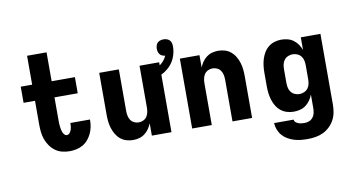

<svg xmlns="http://www.w3.org/2000/svg" viewBox="-88 -959 2576 1407"><g transform="rotate(-10 1200.0 -256.0)"><path d="M364 8Q336 8 308.5 1Q281 -6 258.5 -22.5Q236 -39 219.5 -62.5Q203 -86 193.5 -112.5Q184 -139 181 -166.5Q178 -194 178 -223V-400H93V-520H178V-735H323V-520H496V-400H323V-223Q323 -212 323.5 -201.5Q324 -191 325.5 -180Q327 -169 329 -159Q331 -149 335 -139Q339 -129 346.5 -120.5Q354 -112 364 -112Q377 -112 385.5 -122Q394 -132 398 -144Q402 -156 403.5 -168.5Q405 -181 405 -193V-195H551V-191Q551 -165 546 -140Q541 -115 530 -91.5Q519 -68 502 -48Q485 -28 463 -15.5Q441 -3 415.5 2.5Q390 8 364 8Z M836 8Q811 8 786.5 0.5Q762 -7 742.5 -23.5Q723 -40 710 -62.5Q697 -85 689.5 -109.5Q682 -134 679.5 -159.5Q677 -185 677 -210V-520H823V-210Q823 -192 826.5 -174.5Q830 -157 839.5 -142.5Q849 -128 865.5 -120Q882 -112 900 -112Q918 -112 934.5 -120Q951 -128 960.5 -142.5Q970 -157 973.5 -174.5Q977 -192 977 -210V-520H1123V0H977V-92Q969 -71 955.5 -51.5Q942 -32 923.5 -18Q905 -4 882.5 2Q860 8 836 8ZM1050 -400 1031 -458Q1054 -464 1075.5 -472Q1097 -480 1116 -492Q1135 -504 1150.5 -521.5Q1166 -539 1175 -560Q1164 -561 1153.5 -565.5Q1143 -570 1136 -578.5Q1129 -587 1126 -598Q1123 -609 1123 -620Q1123 -632 1126.5 -644Q1130 -656 1138.5 -664.5Q1147 -673 1159 -676.5Q1171 -680 1183 -680Q1196 -680 1208 -676Q1220 -672 1228.5 -663Q1237 -654 1240 -642Q1243 -630 1243 -617Q1243 -578 1229 -540.5Q1215 -503 1187.5 -474.5Q1160 -446 1124 -428.5Q1088 -411 1050 -400Z M1277 0V-520H1423V-428Q1431 -449 1444.5 -468.5Q1458 -488 1476.5 -502Q1495 -516 1517.5 -522Q1540 -528 1564 -528Q1589 -528 1613.5 -520.5Q1638 -513 1657.5 -496.5Q1677 -480 1690 -457.5Q1703 -435 1710.5 -410.5Q1718 -386 1720.5 -360.5Q1723 -335 1723 -310V0H1577V-310Q1577 -328 1573.5 -345.5Q1570 -363 1560.5 -377.5Q1551 -392 1534.5 -400Q1518 -408 1500 -408Q1482 -408 1465.5 -400Q1449 -392 1439.5 -377.5Q1430 -363 1426.5 -345.5Q1423 -328 1423 -310V0Z M2098 223Q2072 223 2047 220.5Q2022 218 1997.5 210.5Q1973 203 1950.5 190Q1928 177 1911.5 158Q1895 139 1885.5 114.5Q1876 90 1875 65H2021Q2021 77 2030.5 85Q2040 93 2051.5 97Q2063 101 2074.5 102Q2086 103 2098 103Q2116 103 2132.5 95.5Q2149 88 2159.5 73.5Q2170 59 2173.5 41Q2177 23 2177 5V-94Q2169 -72 2155 -52Q2141 -32 2122 -18Q2103 -4 2079.5 2Q2056 8 2032 8Q2007 8 1982 0.5Q1957 -7 1937 -23Q1917 -39 1903.5 -61.5Q1890 -84 1882.5 -108.5Q1875 -133 1872 -158.5Q1869 -184 1869 -210V-310Q1869 -336 1872 -361.5Q1875 -387 1882.5 -411.5Q1890 -436 1903.5 -458.5Q1917 -481 1937 -497Q1957 -513 1982 -520.5Q2007 -528 2032 -528Q2056 -528 2079.5 -522Q2103 -516 2122 -502Q2141 -488 2155 -468Q2169 -448 2177 -426V-520H2323V5Q2323 35 2317.5 64.5Q2312 94 2298 120Q2284 146 2262 167Q2240 188 2213.5 200.5Q2187 213 2157.5 218Q2128 223 2098 223ZM2096 -112Q2114 -112 2131 -119.5Q2148 -127 2159 -141.5Q2170 -156 2173.5 -174Q2177 -192 2177 -210V-310Q2177 -328 2173.5 -346Q2170 -364 2159 -378.5Q2148 -393 2131 -400.5Q2114 -408 2096 -408Q2078 -408 2061 -400.5Q2044 -393 2033 -378.5Q2022 -364 2018.5 -346Q2015 -328 2015 -310V-210Q2015 -192 2018.5 -174Q2022 -156 2033 -141.5Q2044 -127 2061 -119.5Q2078 -112 2096 -112Z"/></g></svg>

Font: Iosevka Heavy Extended
Style: Regular
Weight: 900
Width: 7
Monospace: yes
Designer: Belleve Invis
Foundry: Belleve Invis
Version: Version 32.5.0; ttfautohint (v1.8.4)